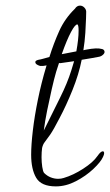

<svg xmlns="http://www.w3.org/2000/svg" viewBox="-20 -649 392 684"><path d="M347 -90Q339 -72 312.5 -47Q286 -22 250.5 -3.5Q215 15 179 15Q127 15 109 -15.5Q91 -46 91 -98Q91 -133 97 -184Q103 -235 115 -294Q127 -353 145 -413L146 -416Q131 -413 123 -414Q107 -419 106 -426Q104 -433 117 -436Q124 -437 134.5 -440Q145 -443 156 -446Q171 -494 191 -538.5Q211 -583 247 -618Q254 -629 265 -629Q274 -629 281 -621.5Q288 -614 287 -604Q287 -604 286.5 -583.5Q286 -563 284 -532Q282 -501 277 -470L286 -472Q307 -476 320.5 -476.5Q334 -477 340 -475Q350 -474 352 -467Q354 -461 348 -455Q342 -449 334 -447Q324 -445 307 -442Q290 -439 271 -436Q261 -385 238.5 -329Q216 -273 192 -228Q171 -187 158.5 -169Q146 -151 139.5 -143Q133 -135 130 -122Q129 -115 128.5 -106.5Q128 -98 128 -89Q128 -71 130.5 -54.5Q133 -38 137 -33Q148 -22 161 -17Q174 -12 187 -12Q198 -12 207 -15Q241 -25 276.5 -48Q312 -71 327 -93Q334 -103 338.5 -106.5Q343 -110 346 -110Q351 -110 351 -103Q351 -101 350 -97.5Q349 -94 347 -90ZM256 -562Q248 -563 233 -535Q218 -507 200 -456L252 -466Q260 -510 260 -540Q260 -559 256 -562ZM180 -393Q173 -369 164.5 -332Q156 -295 148 -255.5Q140 -216 136 -184Q168 -249 194 -301Q220 -353 234 -398Q239 -413 244 -431Q229 -429 216 -427Q203 -425 195 -424Q192 -425 190 -424Q185 -409 180 -393Z"/></svg>

Font: Ingrid Darling
Style: Regular
Weight: 400
Designer: Robert E. Leuschke
Foundry: Robert E. Leuschke
Version: Version 1.010; ttfautohint (v1.8.3)